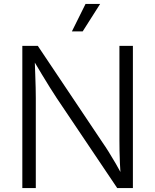

<svg xmlns="http://www.w3.org/2000/svg" viewBox="-20 -962 794 982"><path d="M94.2 0V-727.5H173.3L504.9 -232.4Q519 -212.4 535.9 -185.3Q552.7 -158.2 571.3 -126.5Q589.8 -94.7 608.4 -60.1L597.2 -59.1Q594.7 -94.2 593.3 -127.9Q591.8 -161.6 591.3 -191.4Q590.8 -221.2 590.8 -244.1V-727.5H659.7V0H579.6L270 -460.4Q252.4 -487.3 234.4 -515.9Q216.3 -544.4 194.6 -580.8Q172.9 -617.2 144 -665.5L157.2 -667.5Q158.7 -622.6 160.2 -583.5Q161.6 -544.4 162.4 -513.4Q163.1 -482.4 163.1 -460.9V0ZM347.7 -801.3 417.5 -941.9H492.2L402.8 -801.3Z"/></svg>

Font: Inter 16pt Light
Style: Regular
Weight: 300
Version: Version 4.001;git-66647c0bb